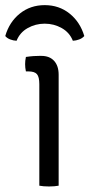

<svg xmlns="http://www.w3.org/2000/svg" viewBox="-53 -706 340 730"><path d="M170 0Q162.5 1.5 153.2 2.2Q144 3 133.5 3Q122.5 3 113 2.2Q103.5 1.5 96.5 0V-386Q96.5 -413.5 87.5 -424Q78.5 -434.5 55 -434.5H45.5Q42.5 -448.5 42.5 -462Q42.5 -469 43.2 -475.2Q44 -481.5 45.5 -489.5Q62.5 -492 75.2 -492.8Q88 -493.5 96 -493.5H104.5Q135.5 -493.5 152.8 -474.5Q170 -455.5 170 -422ZM267.5 -569Q260 -560.5 248 -556Q236 -551.5 224 -551Q211.5 -582.5 181.8 -599.2Q152 -616 117 -616Q82 -616 52.2 -599.2Q22.5 -582.5 10 -551Q-2 -551.5 -14 -556Q-26 -560.5 -33 -569Q-17.5 -622.5 22.5 -654.5Q62.5 -686.5 117 -686.5Q171.5 -686.5 211.5 -654.5Q251.5 -622.5 267.5 -569Z"/></svg>

Font: Signika Light
Style: Regular
Weight: 300
Designer: Anna Giedry
Foundry: Anna Giedry
Version: Version 2.000